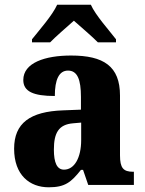

<svg xmlns="http://www.w3.org/2000/svg" viewBox="-20 -786 616 816"><path d="M116 -619V-606H193C216 -630 265 -672 294 -698C322 -673 376 -627 396 -606H473V-619C444 -657 386 -721 366 -766H223C203 -721 146 -657 116 -619ZM187 10C256 10 282 -11 324 -64H333L355 0H549V-56H546C504 -56 490 -72 490 -126V-380C490 -505 420 -550 282 -550C171 -550 79 -519 79 -446C79 -397 122 -378 213 -378C213 -448 231 -486 269 -486C309 -486 324 -448 324 -374V-320L248 -317C108 -312 40 -263 40 -154C40 -42 106 10 187 10ZM252 -65C222 -65 209 -95 209 -150C209 -221 229 -257 291 -262L325 -265V-191C325 -115 296 -65 252 -65Z"/></svg>

Font: Noto Serif Hebrew SemiCondensed ExtraBold
Style: Regular
Weight: 800
Width: 4
Designer: Monotype Design Team
Foundry: Monotype Imaging Inc.
Version: Version 2.004